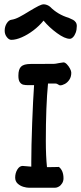

<svg xmlns="http://www.w3.org/2000/svg" viewBox="-20 -882 381 902"><path d="M205.6 -489.7Q195.3 -383.3 195.3 -219.7Q195.3 -149.9 200.7 -96.7L236.8 -97.2Q243.7 -97.7 256.8 -97.7Q267.1 -89.8 272.7 -76.2Q278.3 -62.5 278.3 -44.4Q278.3 -31.7 272.2 -21.5Q266.1 -11.2 256.8 -5.6Q247.6 0 238.8 0H116.2Q105 0 89.8 -4.4Q74.7 -8.8 63 -19.5Q51.3 -30.3 51.3 -47.9Q51.3 -68.8 61.5 -85.7Q71.8 -102.5 86.4 -102.5L127 -99.1V-121.1Q127 -190.9 131.1 -303Q135.3 -415 140.1 -481.9H113.3Q99.1 -481.9 89.6 -484.1Q80.1 -486.3 73.2 -495.8Q66.4 -505.4 66.4 -525.4V-527.3Q66.4 -556.6 79.1 -569.1Q91.8 -581.5 124 -581.5L233.4 -582Q239.7 -582 258.3 -585.9Q274.9 -588.9 278.3 -588.9Q285.6 -588.9 294.2 -580.1Q302.7 -571.3 308.8 -559.8Q314.9 -548.3 314.9 -540.5Q314.9 -521.5 306.2 -508.1Q297.4 -494.6 284.9 -487.8Q272.5 -481 262.2 -481Q258.8 -481 252.7 -485.4Q246.6 -489.7 240.2 -489.7ZM33.2 -694.8Q22 -694.8 12 -707.8Q2 -720.7 2 -737.8Q2 -757.3 11.7 -772.5Q21.5 -787.6 33.2 -789.1Q50.3 -791.5 70.1 -801.8Q89.8 -812 119.6 -830.6Q146.5 -846.7 161.4 -854.2Q176.3 -861.8 186 -861.8Q202.1 -860.8 214.8 -850.6Q251.5 -813.5 302.7 -798.3Q316.4 -792.5 323.5 -788.6Q330.6 -784.7 335.7 -777.6Q340.8 -770.5 340.8 -759.8Q340.8 -742.2 335.7 -728.5Q330.6 -714.8 323 -707.3Q315.4 -699.7 308.1 -699.7Q284.2 -699.7 247.6 -726.6Q210.9 -753.4 184.6 -785.2Q164.1 -759.8 137 -739.3Q109.9 -718.8 82.3 -706.8Q54.7 -694.8 33.2 -694.8Z"/></svg>

Font: Dekko
Style: Regular
Weight: 400
Designer: Multiple
Foundry: Sorkin Type
Version: Version 2.001